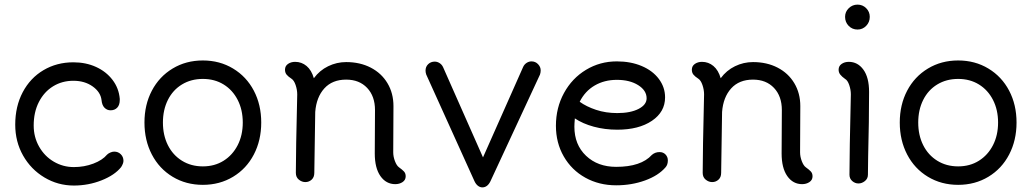

<svg xmlns="http://www.w3.org/2000/svg" viewBox="-20 -783 4470 832"><path d="M46 -243Q46 -322 78.5 -383.5Q111 -445 168.5 -479Q226 -513 298 -513Q352 -513 396 -493Q440 -473 467.5 -437Q495 -401 499 -355V-350Q499 -328 488 -316.5Q477 -305 459 -305Q444 -305 433 -316Q422 -327 420 -349Q416 -384 381.5 -408.5Q347 -433 298 -433Q249 -433 210 -409Q171 -385 148.5 -341Q126 -297 126 -239Q126 -189 149.5 -147.5Q173 -106 213 -82.5Q253 -59 300 -59Q345 -59 384.5 -74Q424 -89 444 -113Q449 -118 458 -122Q467 -126 475 -126Q492 -126 503.5 -114.5Q515 -103 515 -86Q515 -75 505 -59Q477 -24 420 -1.5Q363 21 300 21Q231 21 172.5 -14Q114 -49 80 -109Q46 -169 46 -243Z M606 -252Q606 -329 638 -390Q670 -451 728 -486Q786 -521 859 -521Q932 -521 990 -486Q1048 -451 1080 -390Q1112 -329 1112 -252Q1112 -175 1080 -113.5Q1048 -52 990 -17Q932 18 859 18Q786 18 728 -17Q670 -52 638 -113.5Q606 -175 606 -252ZM1032 -252Q1032 -307 1010 -350Q988 -393 949 -417Q910 -441 859 -441Q808 -441 768.5 -417Q729 -393 707.5 -350Q686 -307 686 -252Q686 -197 707.5 -154Q729 -111 768.5 -86.5Q808 -62 859 -62Q910 -62 949 -86.5Q988 -111 1010 -154Q1032 -197 1032 -252Z M1738 -19Q1738 -3 1724.5 6Q1711 15 1693 15Q1653 15 1628.5 -20Q1604 -55 1604 -118L1605 -306Q1605 -366 1571 -402Q1537 -438 1480 -438Q1420 -438 1385.5 -400Q1351 -362 1346 -298L1342 -34Q1342 -15 1330.5 -4.5Q1319 6 1303 6Q1288 6 1275 -4.5Q1262 -15 1262 -34Q1262 -124 1268 -374Q1268 -394 1261 -414.5Q1254 -435 1243 -442Q1229 -451 1222 -459.5Q1215 -468 1215 -481Q1215 -497 1228 -506Q1241 -515 1259 -515Q1287 -515 1308.5 -497Q1330 -479 1340 -444Q1365 -478 1402 -496Q1439 -514 1480 -514Q1540 -514 1586.5 -490Q1633 -466 1659 -422.5Q1685 -379 1685 -323L1684 -123Q1684 -104 1691.5 -84.5Q1699 -65 1709 -58Q1723 -48 1730.5 -40Q1738 -32 1738 -19Z M2323 -478Q2323 -469 2320 -460L2105 3Q2092 29 2070 29Q2060 29 2051 22Q2042 15 2036 2L1827 -460Q1824 -469 1824 -477Q1824 -494 1835.5 -505Q1847 -516 1864 -516Q1875 -516 1885 -509.5Q1895 -503 1900 -492L2073 -101L2247 -493Q2252 -504 2262 -510.5Q2272 -517 2283 -517Q2300 -517 2311.5 -505Q2323 -493 2323 -478Z M2874 -88Q2874 -69 2864 -58Q2833 -22 2775 -1Q2717 20 2650 20Q2576 20 2516.5 -13Q2457 -46 2423 -105Q2389 -164 2389 -238Q2389 -316 2424 -380Q2459 -444 2519.5 -480.5Q2580 -517 2653 -517Q2713 -517 2760.5 -497Q2808 -477 2835 -441Q2862 -405 2862 -361Q2862 -298 2805 -259.5Q2748 -221 2655 -221Q2601 -221 2553 -234Q2505 -247 2471 -270Q2469 -246 2469 -234Q2469 -156 2519.5 -108Q2570 -60 2650 -60Q2758 -60 2805 -112Q2819 -124 2838 -124Q2854 -124 2864 -113.5Q2874 -103 2874 -88ZM2492 -342Q2521 -321 2563 -307Q2605 -293 2655 -293Q2712 -293 2747 -311Q2782 -329 2782 -357Q2782 -391 2745.5 -414Q2709 -437 2653 -437Q2599 -437 2557 -412.5Q2515 -388 2492 -342Z M3501 -19Q3501 -3 3487.5 6Q3474 15 3456 15Q3416 15 3391.5 -20Q3367 -55 3367 -118L3368 -306Q3368 -366 3334 -402Q3300 -438 3243 -438Q3183 -438 3148.5 -400Q3114 -362 3109 -298L3105 -34Q3105 -15 3093.5 -4.5Q3082 6 3066 6Q3051 6 3038 -4.5Q3025 -15 3025 -34Q3025 -124 3031 -374Q3031 -394 3024 -414.5Q3017 -435 3006 -442Q2992 -451 2985 -459.5Q2978 -468 2978 -481Q2978 -497 2991 -506Q3004 -515 3022 -515Q3050 -515 3071.5 -497Q3093 -479 3103 -444Q3128 -478 3165 -496Q3202 -514 3243 -514Q3303 -514 3349.5 -490Q3396 -466 3422 -422.5Q3448 -379 3448 -323L3447 -123Q3447 -104 3454.5 -84.5Q3462 -65 3472 -58Q3486 -48 3493.5 -40Q3501 -32 3501 -19Z M3642 -710Q3642 -732 3658 -747.5Q3674 -763 3696 -763Q3718 -763 3733.5 -747.5Q3749 -732 3749 -710Q3749 -687 3733.5 -671Q3718 -655 3696 -655Q3673 -655 3657.5 -671Q3642 -687 3642 -710ZM3661 -26Q3661 -118 3667 -374Q3667 -394 3660 -414.5Q3653 -435 3642 -441Q3628 -451 3621 -460Q3614 -469 3614 -481Q3614 -497 3627 -506Q3640 -515 3658 -515Q3697 -515 3721.5 -481Q3746 -447 3746 -385Q3746 -261 3742 -105L3741 -26Q3741 -9 3728 1.5Q3715 12 3700 12Q3685 12 3673 1.5Q3661 -9 3661 -26Z M3879 -252Q3879 -329 3911 -390Q3943 -451 4001 -486Q4059 -521 4132 -521Q4205 -521 4263 -486Q4321 -451 4353 -390Q4385 -329 4385 -252Q4385 -175 4353 -113.5Q4321 -52 4263 -17Q4205 18 4132 18Q4059 18 4001 -17Q3943 -52 3911 -113.5Q3879 -175 3879 -252ZM4305 -252Q4305 -307 4283 -350Q4261 -393 4222 -417Q4183 -441 4132 -441Q4081 -441 4041.5 -417Q4002 -393 3980.5 -350Q3959 -307 3959 -252Q3959 -197 3980.5 -154Q4002 -111 4041.5 -86.5Q4081 -62 4132 -62Q4183 -62 4222 -86.5Q4261 -111 4283 -154Q4305 -197 4305 -252Z"/></svg>

Font: Tsukimi Rounded Medium
Style: Regular
Weight: 500
Designer: Takashi Funayama
Foundry: Takashi Funayama
Version: Version 1.032; ttfautohint (v1.8.3)